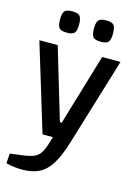

<svg xmlns="http://www.w3.org/2000/svg" viewBox="-129 -758 708 1001"><g transform="rotate(15 225.0 -257.5)"><path d="M149 -30 6 -500H105L220 -115H230L345 -500H444L301 -30ZM93 175Q71 175 47.5 172Q24 169 6 164L10 111L79 102Q117 97 138.5 87.5Q160 78 172.5 57.5Q185 37 196 0L205 -30H301Q278 47 250.5 92Q223 137 185.5 156Q148 175 93 175ZM317 -575Q284 -575 274.5 -588Q265 -601 265 -632Q265 -664 274.5 -677Q284 -690 317 -690Q349 -690 358.5 -677Q368 -664 368 -632Q368 -601 358.5 -588Q349 -575 317 -575ZM134 -575Q101 -575 91.5 -588Q82 -601 82 -632Q82 -664 91.5 -677Q101 -690 134 -690Q166 -690 175.5 -677Q185 -664 185 -632Q185 -601 175.5 -588Q166 -575 134 -575Z"/></g></svg>

Font: Changa
Style: Regular
Weight: 400
Designer: Eduardo Rodriguez Tunni
Foundry: Eduardo Rodriguez Tunni
Version: Version 3.003